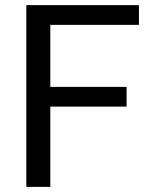

<svg xmlns="http://www.w3.org/2000/svg" viewBox="-20 -731 592 751"><path d="M83 0V-710.9H523.4V-633.8H176.8V-391.1H475.1V-314H176.8V0Z"/></svg>

Font: RobotoFlex
Style: Regular
Weight: 400
Designer: Berlow after Robertson
Foundry: Google
Version: Version 2.136